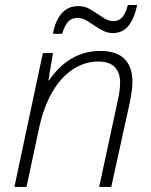

<svg xmlns="http://www.w3.org/2000/svg" viewBox="-20 -741 598 761"><path d="M373 0 445.8 -337.9Q456.1 -382.8 456.1 -414.1Q456.1 -453.1 434.8 -475.1Q413.6 -497.1 369.1 -497.1Q314.5 -497.1 266.4 -464.4Q218.3 -431.6 185.3 -372.8Q152.3 -314 134.8 -232.9L85 0H37.1L149.9 -530.8H189.9L171.9 -422.9H174.8Q254.9 -539.1 377.9 -539.1Q441.4 -539.1 473.1 -507.8Q504.9 -476.6 504.9 -418Q504.9 -383.8 493.2 -329.1L420.9 0ZM426.8 -609.9Q407.2 -609.9 388.9 -619.1Q370.6 -628.4 352.1 -641.1Q335.4 -652.3 320.6 -661.1Q305.7 -669.9 287.1 -669.9Q265.1 -669.9 251 -656Q236.8 -642.1 226.1 -606.9H189.9Q199.2 -659.7 224.6 -688.2Q250 -716.8 290 -716.8Q310.1 -716.8 325.9 -710Q341.8 -703.1 383.3 -674.8Q408.7 -657.2 429.2 -657.2Q450.2 -657.2 464.1 -672.1Q478 -687 486.8 -721.2H523.9Q511.2 -663.6 487.5 -636.7Q463.9 -609.9 426.8 -609.9Z"/></svg>

Font: CAA NEO Sans Light
Style: Italic
Weight: 300
Italic angle: -12°
Version: Version 1.10